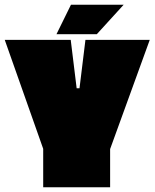

<svg xmlns="http://www.w3.org/2000/svg" viewBox="-26 -789 651 809"><path d="M605 -621 438 -161V0H156V-162L-6 -621H272L297 -417H309L334 -621ZM495 -769 382 -645H212L273 -769Z"/></svg>

Font: Passion One Black
Style: Regular
Weight: 900
Designer: Alejandro Lo Celso
Foundry: Fontstage
Version: Version 1.002